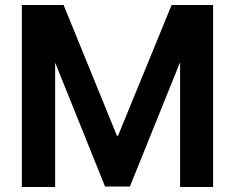

<svg xmlns="http://www.w3.org/2000/svg" viewBox="-20 -750 946 773"><path d="M451 -203H455L671 -730H838V3H705V-497H704L503 1H403L202 -498V3H68V-730H236Z"/></svg>

Font: Sinter Bold
Style: Regular
Weight: 700
Foundry: Adobe & rsms
Version: Version 1.000